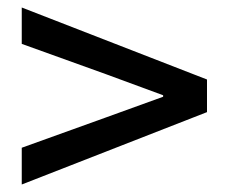

<svg xmlns="http://www.w3.org/2000/svg" viewBox="-20 -629 610 512"><path d="M38 -137V-235L263 -316L415 -371V-375L263 -431L38 -512V-609L532 -417V-330Z"/></svg>

Font: Noto Sans SC Medium
Style: Regular
Weight: 500
Designer: Ryoko NISHIZUKA  (kana, bopomofo & ideographs); Paul D. Hunt (Latin, Greek & Cyrillic); Sandoll Communications , Soo-you
Foundry: Adobe
Version: Version 2.004-H2;hotconv 1.0.118;makeotfexe 2.5.65603